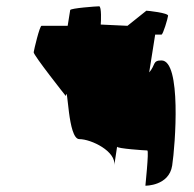

<svg xmlns="http://www.w3.org/2000/svg" viewBox="-20 -598 617 610"><path d="M87 -432C86 -423 189 -293 189 -293C196 -335 195 -156 232 -156C270 -156 350 -117 343 -72L352 -132C351 -126 441 -120 448 -120C454 -120 441 -2 442 -8C442 -8 517 -7 527 -72C537 -137 557 -406 493 -406C464 -406 475 -392 454 -368L473 -488H493C498 -488 513 -539 514 -548C515 -557 450 -564 445 -564L385 -516L300 -520C301 -527 303 -578 295 -578C287 -578 204 -572 203 -566L195 -516H112C106 -516 88 -440 87 -432Z"/></svg>

Font: Ampere
Style: SCCndIta
Weight: 400
Version: Version 1